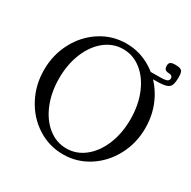

<svg xmlns="http://www.w3.org/2000/svg" viewBox="-160 -866 1033 1036"><g transform="rotate(30 356.5 -348.0)"><path d="M44.4 -331.5Q44.4 -425.8 86.7 -504.9Q128.9 -584 201.2 -630.1Q273.4 -676.3 359.9 -676.3Q446.3 -676.3 518.8 -630.1Q591.3 -584 633.3 -504.9Q675.3 -425.8 675.3 -331.5Q675.3 -237.3 633.1 -158.2Q590.8 -79.1 518.6 -33Q446.3 13.2 359.9 13.2Q273.4 13.2 200.9 -33Q128.4 -79.1 86.4 -158.2Q44.4 -237.3 44.4 -331.5ZM582 -332.5Q582 -419.4 553 -490.2Q523.9 -561 473.1 -601.3Q422.4 -641.6 359.9 -641.6Q297.4 -641.6 246.6 -601.3Q195.8 -561 166.7 -490.2Q137.7 -419.4 137.7 -332.5Q137.7 -245.6 166.7 -174.8Q195.8 -104 246.6 -63.7Q297.4 -23.4 359.9 -23.4Q422.4 -23.4 473.1 -63.7Q523.9 -104 553 -174.8Q582 -245.6 582 -332.5ZM527.8 -608.9H588.9Q616.7 -608.9 631.3 -610.4Q646 -611.8 653.3 -617.2Q660.6 -622.6 660.6 -633.8Q660.6 -641.6 654.8 -646.5Q648.9 -651.4 641.1 -651.4Q627.4 -651.4 619.9 -654.8Q612.3 -658.2 609.4 -664.8Q606.4 -671.4 606.4 -681.6Q606.4 -692.9 610.8 -698.7Q615.2 -704.6 622.8 -706.5Q630.4 -708.5 642.1 -709H646Q666 -709 676.3 -704.6Q686.5 -700.2 690.2 -690.4Q693.8 -680.7 693.8 -662.1Q693.8 -628.9 688.2 -612.8Q682.6 -596.7 667.2 -589.8Q651.9 -583 620.1 -581.1Q611.8 -580.6 587.9 -580.6H527.8Z"/></g></svg>

Font: Junicode Two Beta VF
Style: Regular
Weight: 400
Designer: Peter S. Baker
Foundry: Briery Creek Software
Version: Version 1.031 beta; ttfautohint (v1.8.1.43-b0c9)